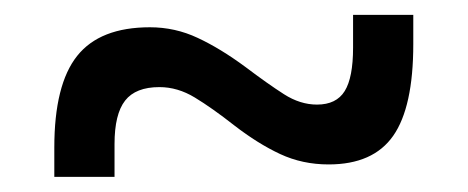

<svg xmlns="http://www.w3.org/2000/svg" viewBox="-20 -474 626 257"><path d="M52.7 -237.3V-276.4Q52.7 -360.8 83.3 -399.2Q113.8 -437.5 180.7 -437.5Q214.4 -437.5 244.6 -423.3Q274.9 -409.2 308.6 -384.3Q338.4 -361.8 360.1 -347.9Q381.8 -334 404.3 -334Q430.2 -334 441.4 -352.1Q452.6 -370.1 452.6 -410.2V-454.1H533.2V-415Q533.2 -330.6 506.3 -292.2Q479.5 -253.9 419.9 -253.9Q384.8 -253.9 355 -267.8Q325.2 -281.7 293.5 -306.2Q263.7 -329.6 240.7 -343.5Q217.8 -357.4 193.4 -357.4Q161.6 -357.4 147.5 -339.4Q133.3 -321.3 133.3 -281.2V-237.3Z"/></svg>

Font: Cascadia Code NF SemiLight
Style: Regular
Weight: 350
Monospace: yes
Designer: Aaron Bell
Foundry: Saja Typeworks
Version: Version 2404.023; ttfautohint (v1.8.4)